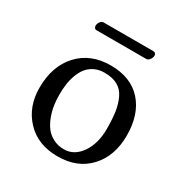

<svg xmlns="http://www.w3.org/2000/svg" viewBox="-142 -695 784 817"><g transform="rotate(30 250.0 -286.0)"><path d="M370.1 -538.1H126Q119.6 -538.1 116.2 -542.7Q112.8 -547.4 112.8 -553.2Q112.8 -563 119.6 -572.5Q126.5 -582 134.8 -582H379.9Q386.7 -582 390.4 -577.6Q394 -573.2 394 -567.9Q394 -558.1 386.7 -548.1Q379.4 -538.1 370.1 -538.1ZM38.1 -205.1Q38.1 -311.5 96.9 -375.2Q155.8 -439 253.9 -439Q353.5 -439 407.7 -378.4Q461.9 -317.9 461.9 -213.9Q461.9 -114.3 404.8 -52.2Q347.7 9.8 250 9.8Q152.8 9.8 95.5 -51.3Q38.1 -112.3 38.1 -205.1ZM247.1 -398.9Q219.7 -398.9 198.5 -388.7Q177.2 -378.4 163.8 -361.8Q150.4 -345.2 141.6 -321.8Q132.8 -298.3 129.4 -273.9Q126 -249.5 126 -222.2Q126 -196.8 129.4 -172.4Q132.8 -147.9 142.3 -121.3Q151.9 -94.7 166.3 -75Q180.7 -55.2 204.6 -42.5Q228.5 -29.8 258.8 -29.8Q308.6 -29.8 341.3 -76.9Q374 -124 374 -195.8Q374 -245.1 368.9 -279.3Q363.8 -313.5 350.3 -342Q336.9 -370.6 311.3 -384.8Q285.6 -398.9 247.1 -398.9Z"/></g></svg>

Font: Linux Biolinum G
Style: Regular
Weight: 400
Designer: Philipp H. Poll
Foundry: Philipp H. Poll
Version: Version 1.1.0 ; ttfautohint (v1.6)